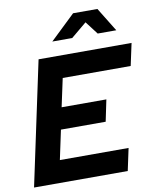

<svg xmlns="http://www.w3.org/2000/svg" viewBox="-98 -995 879 1071"><g transform="rotate(-10 341.5 -460.0)"><path d="M7 0 156 -700H682.7L655.6 -574.1H270.6L236.2 -414.2H489.6L464.2 -292.1H210.8L175.4 -125.9H564.6L537.7 0ZM248.7 -784.3 390.2 -919.6H527.9L611.1 -784.3H505.8L449.7 -857.8L361.4 -784.3Z"/></g></svg>

Font: Red Hat Display
Style: Italic
Weight: 300
Italic angle: -12°
Designer: Pentagram, MCKL
Foundry: Pentagram, MCKL
Version: Version 1.023